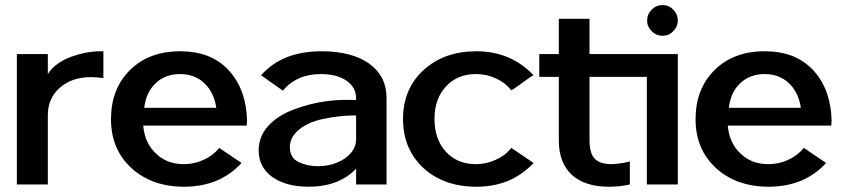

<svg xmlns="http://www.w3.org/2000/svg" viewBox="-20 -708 3242 739"><path d="M376 -510.7Q371.1 -510.7 366.2 -510.7Q314.5 -510.7 255.9 -490.2Q191.4 -466.8 164.1 -422.9Q164.1 -422.9 164.1 -461.9Q164.1 -500 164.1 -500Q164.1 -500 141.6 -500Q120.1 -500 95.7 -500Q75.2 -500 60.5 -500Q44.9 -500 44.9 -500Q44.9 -500 44.9 -435.5Q44.9 -370.1 44.9 -286.1Q44.9 -251 44.9 -213.9Q44.9 -177.7 44.9 -144.5Q44.9 -83 44.9 -40Q44.9 2 44.9 2Q44.9 2 67.4 2Q88.9 2 113.3 2Q133.8 2 148.4 2Q164.1 2 164.1 2Q164.1 2 164.1 -32.2Q164.1 -66.4 164.1 -111.3Q164.1 -166 164.1 -214.8Q164.1 -263.7 164.1 -263.7Q164.1 -330.1 210 -370.1Q255.9 -411.1 331.1 -411.1Q341.8 -411.1 351.6 -410.2Q361.3 -409.2 372.1 -408.2Q372.1 -408.2 375 -407.2Q377.9 -407.2 377.9 -407.2Q377.9 -407.2 377.9 -426.8Q377.9 -446.3 377.9 -466.8Q377.9 -484.4 377.9 -498Q377.9 -510.7 377.9 -510.7Q377.9 -510.7 377 -510.7Q376 -510.7 376 -510.7Z M688.5 10.7Q755.9 10.7 811.5 -11.7Q866.2 -34.2 908.2 -79.1Q908.2 -79.1 908.2 -80.1Q909.2 -81.1 909.2 -81.1Q909.2 -81.1 897.5 -88.9Q886.7 -95.7 873 -105.5Q855.5 -117.2 839.8 -127.9Q824.2 -138.7 824.2 -138.7Q824.2 -138.7 823.2 -138.7Q823.2 -137.7 823.2 -137.7Q798.8 -108.4 763.7 -92.8Q728.5 -76.2 687.5 -76.2Q622.1 -76.2 580.1 -117.2Q537.1 -157.2 531.2 -224.6Q531.2 -224.6 541 -224.6Q551.8 -224.6 569.3 -224.6Q602.5 -224.6 654.3 -224.6Q707 -224.6 759.8 -224.6Q826.2 -224.6 877.9 -224.6Q929.7 -224.6 929.7 -224.6Q929.7 -224.6 929.7 -225.6Q929.7 -226.6 929.7 -226.6Q930.7 -236.3 930.7 -245.1Q929.7 -297.9 914.1 -345.7Q895.5 -400.4 858.4 -439.5Q825.2 -474.6 778.3 -493.2Q731.4 -510.7 672.9 -510.7Q553.7 -510.7 480.5 -438.5Q407.2 -366.2 407.2 -249Q407.2 -133.8 485.4 -61.5Q564.5 10.7 688.5 10.7ZM535.2 -293Q542 -352.5 579.1 -387.7Q616.2 -422.9 672.9 -422.9Q729.5 -422.9 766.6 -387.7Q803.7 -352.5 812.5 -293Q812.5 -293 777.3 -293Q741.2 -293 694.3 -293Q637.7 -293 585.9 -293Q535.2 -293 535.2 -293Z M975.6 -128.9Q975.6 -65.4 1027.3 -27.3Q1080.1 10.7 1168 10.7Q1225.6 10.7 1272.5 -6.8Q1319.3 -25.4 1350.6 -58.6Q1350.6 -58.6 1350.6 -28.3Q1350.6 2 1350.6 2Q1350.6 2 1372.1 2Q1393.6 2 1418 2Q1437.5 2 1453.1 2Q1467.8 2 1467.8 2Q1467.8 2 1467.8 -41Q1467.8 -84 1467.8 -139.6Q1467.8 -183.6 1467.8 -227.5Q1467.8 -270.5 1467.8 -298.8Q1467.8 -313.5 1467.8 -322.3Q1467.8 -331.1 1467.8 -331.1Q1467.8 -414.1 1401.4 -462.9Q1334 -510.7 1217.8 -510.7Q1143.6 -510.7 1085 -488.3Q1026.4 -464.8 986.3 -419.9Q986.3 -419.9 985.4 -419.9Q984.4 -418.9 984.4 -418.9Q984.4 -418.9 995.1 -411.1Q1004.9 -404.3 1019.5 -393.6Q1036.1 -381.8 1051.8 -371.1Q1067.4 -360.4 1067.4 -360.4Q1067.4 -360.4 1068.4 -359.4Q1069.3 -359.4 1069.3 -359.4Q1069.3 -359.4 1069.3 -359.4Q1070.3 -360.4 1070.3 -360.4Q1094.7 -390.6 1131.8 -407.2Q1168.9 -422.9 1214.8 -422.9Q1276.4 -422.9 1313.5 -397.5Q1350.6 -372.1 1350.6 -329.1Q1350.6 -329.1 1350.6 -326.2Q1350.6 -323.2 1350.6 -323.2Q1322.3 -324.2 1291 -323.2Q1260.7 -322.3 1228.5 -317.4Q1169.9 -308.6 1115.2 -288.1Q1059.6 -268.6 1023.4 -234.4Q999 -211.9 987.3 -185.5Q975.6 -159.2 975.6 -128.9ZM1095.7 -141.6Q1095.7 -158.2 1102.5 -173.8Q1109.4 -188.5 1122.1 -201.2Q1158.2 -236.3 1222.7 -250Q1288.1 -263.7 1343.8 -263.7Q1345.7 -263.7 1346.7 -263.7Q1348.6 -263.7 1350.6 -263.7Q1350.6 -263.7 1350.6 -217.8Q1350.6 -171.9 1350.6 -171.9Q1350.6 -128.9 1307.6 -98.6Q1264.6 -68.4 1202.1 -68.4Q1164.1 -68.4 1129.9 -84Q1095.7 -100.6 1095.7 -141.6Z M1947.3 -137.7Q1923.8 -108.4 1887.7 -92.8Q1851.6 -76.2 1811.5 -76.2Q1740.2 -76.2 1696.3 -124Q1652.3 -171.9 1652.3 -250Q1652.3 -327.1 1696.3 -375Q1740.2 -422.9 1811.5 -422.9Q1853.5 -422.9 1888.7 -406.2Q1923.8 -390.6 1947.3 -361.3Q1947.3 -361.3 1947.3 -360.4Q1948.2 -360.4 1948.2 -360.4Q1948.2 -360.4 1959 -367.2Q1969.7 -375 1984.4 -384.8Q2001 -396.5 2016.6 -408.2Q2033.2 -418.9 2033.2 -418.9Q2033.2 -418.9 2032.2 -419.9Q2032.2 -419.9 2032.2 -419.9Q1990.2 -463.9 1935.5 -487.3Q1879.9 -510.7 1813.5 -510.7Q1688.5 -510.7 1609.4 -437.5Q1531.2 -365.2 1531.2 -250Q1531.2 -134.8 1609.4 -61.5Q1688.5 10.7 1813.5 10.7Q1879.9 10.7 1935.5 -11.7Q1990.2 -35.2 2032.2 -79.1Q2032.2 -79.1 2032.2 -80.1Q2033.2 -81.1 2033.2 -81.1Q2033.2 -81.1 2021.5 -88.9Q2010.7 -95.7 1997.1 -105.5Q1979.5 -117.2 1963.9 -127.9Q1948.2 -138.7 1948.2 -138.7Q1948.2 -138.7 1947.3 -138.7Q1947.3 -137.7 1947.3 -137.7Z M2249 -500Q2249 -500 2249 -517.6Q2249 -535.2 2249 -557.6Q2249 -585 2249 -610.4Q2249 -635.7 2249 -635.7Q2249 -635.7 2233.4 -635.7Q2218.8 -635.7 2198.2 -635.7Q2174.8 -635.7 2152.3 -635.7Q2130.9 -635.7 2130.9 -635.7Q2130.9 -635.7 2130.9 -610.4Q2130.9 -585 2130.9 -557.6Q2130.9 -535.2 2130.9 -517.6Q2130.9 -500 2130.9 -500Q2130.9 -500 2093.8 -500Q2055.7 -500 2055.7 -500Q2055.7 -500 2055.7 -456.1Q2055.7 -412.1 2055.7 -412.1Q2055.7 -412.1 2093.8 -412.1Q2130.9 -412.1 2130.9 -412.1Q2130.9 -412.1 2130.9 -380.9Q2130.9 -348.6 2130.9 -307.6Q2130.9 -257.8 2130.9 -212.9Q2130.9 -167 2130.9 -167Q2130.9 -82 2180.7 -35.2Q2231.4 10.7 2323.2 10.7Q2342.8 10.7 2363.3 8.8Q2383.8 6.8 2403.3 2Q2403.3 2 2403.3 2Q2404.3 1 2404.3 1Q2404.3 1 2404.3 -43Q2404.3 -86.9 2404.3 -86.9Q2404.3 -86.9 2403.3 -86.9Q2402.3 -85.9 2402.3 -85.9Q2382.8 -81.1 2366.2 -79.1Q2348.6 -76.2 2333 -76.2Q2289.1 -76.2 2268.6 -97.7Q2249 -119.1 2249 -168.9Q2249 -168.9 2249 -200.2Q2249 -231.4 2249 -272.5Q2249 -321.3 2249 -367.2Q2249 -412.1 2249 -412.1Q2249 -412.1 2277.3 -412.1Q2305.7 -412.1 2342.8 -412.1Q2387.7 -412.1 2428.7 -412.1Q2469.7 -412.1 2469.7 -412.1Q2469.7 -412.1 2469.7 -401.4Q2469.7 -390.6 2469.7 -372.1Q2469.7 -336.9 2469.7 -283.2Q2469.7 -228.5 2469.7 -173.8Q2469.7 -104.5 2469.7 -51.8Q2469.7 2 2469.7 2Q2469.7 2 2485.4 2Q2501 2 2520.5 2Q2544.9 2 2566.4 2Q2588.9 2 2588.9 2Q2588.9 2 2588.9 -62.5Q2588.9 -127.9 2588.9 -211.9Q2588.9 -247.1 2588.9 -284.2Q2588.9 -320.3 2588.9 -353.5Q2588.9 -415 2588.9 -458Q2588.9 -500 2588.9 -500Q2588.9 -500 2544.9 -500Q2501 -500 2444.3 -500Q2419.9 -500 2395.5 -500Q2371.1 -500 2348.6 -500Q2306.6 -500 2277.3 -500Q2249 -500 2249 -500ZM2588.9 -628.9Q2588.9 -653.3 2571.3 -670.9Q2554.7 -688.5 2530.3 -688.5Q2505.9 -688.5 2488.3 -670.9Q2470.7 -653.3 2470.7 -628.9Q2470.7 -605.5 2488.3 -587.9Q2505.9 -570.3 2530.3 -570.3Q2554.7 -570.3 2571.3 -587.9Q2588.9 -605.5 2588.9 -628.9Z M2938.5 10.7Q3005.9 10.7 3061.5 -11.7Q3116.2 -34.2 3158.2 -79.1Q3158.2 -79.1 3158.2 -80.1Q3159.2 -81.1 3159.2 -81.1Q3159.2 -81.1 3147.5 -88.9Q3136.7 -95.7 3123 -105.5Q3105.5 -117.2 3089.8 -127.9Q3074.2 -138.7 3074.2 -138.7Q3074.2 -138.7 3073.2 -138.7Q3073.2 -137.7 3073.2 -137.7Q3048.8 -108.4 3013.7 -92.8Q2978.5 -76.2 2937.5 -76.2Q2872.1 -76.2 2830.1 -117.2Q2787.1 -157.2 2781.2 -224.6Q2781.2 -224.6 2791 -224.6Q2801.8 -224.6 2819.3 -224.6Q2852.5 -224.6 2904.3 -224.6Q2957 -224.6 3009.8 -224.6Q3076.2 -224.6 3127.9 -224.6Q3179.7 -224.6 3179.7 -224.6Q3179.7 -224.6 3179.7 -225.6Q3179.7 -226.6 3179.7 -226.6Q3180.7 -236.3 3180.7 -245.1Q3179.7 -297.9 3164.1 -345.7Q3145.5 -400.4 3108.4 -439.5Q3075.2 -474.6 3028.3 -493.2Q2981.4 -510.7 2922.9 -510.7Q2803.7 -510.7 2730.5 -438.5Q2657.2 -366.2 2657.2 -249Q2657.2 -133.8 2735.4 -61.5Q2814.5 10.7 2938.5 10.7ZM2785.2 -293Q2792 -352.5 2829.1 -387.7Q2866.2 -422.9 2922.9 -422.9Q2979.5 -422.9 3016.6 -387.7Q3053.7 -352.5 3062.5 -293Q3062.5 -293 3027.3 -293Q2991.2 -293 2944.3 -293Q2887.7 -293 2835.9 -293Q2785.2 -293 2785.2 -293Z"/></svg>

Font: umazing
Style: Display
Weight: 400
Designer: umazing